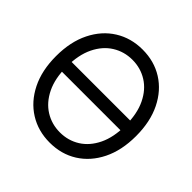

<svg xmlns="http://www.w3.org/2000/svg" viewBox="-188 -909 1090 1090"><g transform="rotate(45 357.5 -363.5)"><path d="M607.4 -402.3V-324.2H107.4V-402.3ZM357.9 9.8Q265.1 9.8 192.4 -35.6Q119.6 -81.1 77.9 -164.8Q36.1 -248.5 36.1 -363.3Q36.1 -478.5 77.9 -562.5Q119.6 -646.5 192.4 -691.9Q265.1 -737.3 357.9 -737.3Q451.2 -737.3 523.4 -691.9Q595.7 -646.5 637.2 -562.5Q678.7 -478.5 678.7 -363.3Q678.7 -248.5 637.2 -164.8Q595.7 -81.1 523.4 -35.6Q451.2 9.8 357.9 9.8ZM357.9 -72.3Q423.8 -72.3 477.3 -105.7Q530.8 -139.2 562.3 -204.1Q593.8 -269 593.8 -363.3Q593.8 -458 562.3 -523.2Q530.8 -588.4 477.3 -621.8Q423.8 -655.3 357.9 -655.3Q292 -655.3 238.3 -621.8Q184.6 -588.4 152.8 -523.2Q121.1 -458 121.1 -363.3Q121.1 -269 152.8 -204.1Q184.6 -139.2 238.3 -105.7Q292 -72.3 357.9 -72.3Z"/></g></svg>

Font: Inter Tight
Style: Regular
Weight: 400
Designer: Rasmus Andersson
Foundry: rsms
Version: Version 3.002